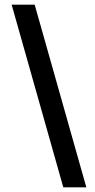

<svg xmlns="http://www.w3.org/2000/svg" viewBox="-20 -720 409 825"><path d="M30 -700H129L351 85H252Z"/></svg>

Font: Cabin Condensed Medium
Style: Regular
Weight: 500
Width: 3
Version: Version 2.001